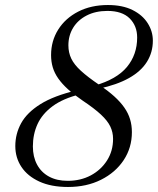

<svg xmlns="http://www.w3.org/2000/svg" viewBox="-20 -735 629 765"><path d="M373 -381.5 357 -394Q445 -419 485.8 -468.2Q526.5 -517.5 526.5 -585.5Q526.5 -632 496.5 -661.8Q466.5 -691.5 408 -691.5Q360.5 -691.5 325.2 -673.2Q290 -655 271.2 -624Q252.5 -593 252.5 -554.5Q252.5 -525.5 264 -501.5Q275.5 -477.5 302.5 -452.8Q329.5 -428 376 -396.5Q411 -373 435.5 -350.8Q460 -328.5 475.5 -306.2Q491 -284 498.2 -260Q505.5 -236 505.5 -208.5Q505.5 -146.5 472.8 -97Q440 -47.5 382.5 -18.8Q325 10 251 10Q184 10 137 -11.5Q90 -33 65.5 -69.8Q41 -106.5 41 -153Q41 -201.5 64.2 -244Q87.5 -286.5 141 -320Q194.5 -353.5 285.5 -375L299.5 -359.5Q231 -342.5 189.5 -311.8Q148 -281 129.5 -240.5Q111 -200 111 -151.5Q111 -110.5 127.5 -79.5Q144 -48.5 175.2 -31.5Q206.5 -14.5 250 -14.5Q301 -14.5 341.8 -36.2Q382.5 -58 406.5 -95.8Q430.5 -133.5 430.5 -181.5Q430.5 -208 419.5 -231Q408.5 -254 382.2 -278.5Q356 -303 309.5 -334Q275 -357.5 251 -379.2Q227 -401 212 -422.5Q197 -444 190.2 -466.8Q183.5 -489.5 183.5 -515.5Q183.5 -572 212 -617.2Q240.5 -662.5 291.8 -688.8Q343 -715 410 -715Q468 -715 507.8 -695.2Q547.5 -675.5 568.2 -643Q589 -610.5 589 -573Q589 -526.5 565.5 -488.8Q542 -451 494 -424Q446 -397 373 -381.5Z"/></svg>

Font: Newsreader 60pt
Style: Italic
Weight: 400
Italic angle: -17°
Designer: Hugues Gentile
Foundry: Production Type
Version: Version 1.003